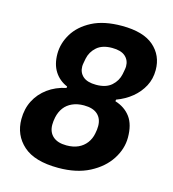

<svg xmlns="http://www.w3.org/2000/svg" viewBox="-108 -800 815 902"><g transform="rotate(15 300.0 -349.0)"><path d="M257 12Q142 12 86.5 -37.5Q31 -87 31 -165Q31 -215 51.5 -255Q72 -295 109.5 -322.5Q147 -350 198 -361L199 -368Q159 -385 137 -419.5Q115 -454 115 -505Q115 -556 143.5 -603Q172 -650 229.5 -680Q287 -710 375 -710Q479 -710 530 -665.5Q581 -621 581 -550Q581 -507 562.5 -472Q544 -437 512 -410.5Q480 -384 437 -368L436 -360Q484 -345 510.5 -309Q537 -273 537 -210Q537 -155 504 -104Q471 -53 408.5 -20.5Q346 12 257 12ZM267 -100Q300 -100 324 -111Q348 -122 363.5 -142.5Q379 -163 384 -190Q386 -201 387 -208.5Q388 -216 388 -226Q388 -262 365.5 -282.5Q343 -303 299 -303Q267 -303 242.5 -292Q218 -281 203 -261Q188 -241 182 -213Q180 -202 179 -194.5Q178 -187 178 -177Q178 -141 201 -120.5Q224 -100 267 -100ZM328 -411Q376 -411 402.5 -434.5Q429 -458 436 -492Q438 -503 440 -513.5Q442 -524 442 -531Q442 -561 421 -579.5Q400 -598 357 -598Q309 -598 282.5 -574.5Q256 -551 249 -517Q247 -506 245 -495.5Q243 -485 243 -478Q243 -448 264 -429.5Q285 -411 328 -411Z"/></g></svg>

Font: IBM Plex Sans Var
Style: Italic
Weight: 400
Italic angle: -11.31°
Designer: Mike Abbink, Paul van der Laan, Pieter van Rosmalen
Foundry: Bold Monday
Version: Version 1.001